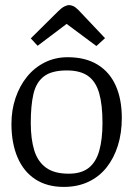

<svg xmlns="http://www.w3.org/2000/svg" viewBox="-20 -727 528 755"><path d="M231 8Q165 8 119 -22Q73 -52 49 -108Q25 -164 25 -240Q25 -294 41 -341.5Q57 -389 86 -425Q115 -461 156 -481.5Q197 -502 246 -502Q316 -502 363.5 -473Q411 -444 435 -390.5Q459 -337 459 -263Q459 -204 443.5 -154.5Q428 -105 399 -68.5Q370 -32 327.5 -12Q285 8 231 8ZM250 -44Q300 -44 329 -67Q358 -90 370.5 -135Q383 -180 383 -244Q383 -315 370 -360.5Q357 -406 326.5 -428Q296 -450 243 -450Q183 -450 152.5 -426.5Q122 -403 111.5 -357.5Q101 -312 101 -244Q101 -181 114.5 -136.5Q128 -92 160.5 -68Q193 -44 250 -44ZM359 -546 242 -633 128 -547 101 -576 208 -682Q222 -696 233 -701.5Q244 -707 251 -707Q259 -707 268 -703Q277 -699 288 -688L393 -577Z"/></svg>

Font: Faustina Light Light
Style: Regular
Weight: 300
Version: Version 1.200